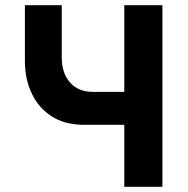

<svg xmlns="http://www.w3.org/2000/svg" viewBox="-20 -720 726 740"><path d="M218 -700V-499Q218 -438 250 -402Q282 -366 337 -366H459V-700H606V0H459V-239H303Q229 -239 178.5 -272Q128 -305 102 -360.5Q76 -416 76 -484V-700Z"/></svg>

Font: Von Semi
Style: Regular
Weight: 600
Version: Version 4.000; ttfautohint (v1.8.4.7-5d5b)